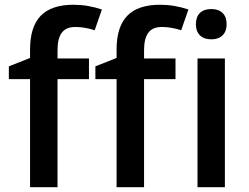

<svg xmlns="http://www.w3.org/2000/svg" viewBox="-20 -785 1045 805"><path d="M353 -453.1H221.2V0H106V-453.1H17.1V-506.8L106 -542V-577.1Q106 -672.9 150.9 -719Q195.8 -765.1 288.1 -765.1Q348.6 -765.1 407.2 -745.1L377 -658.2Q334.5 -671.9 295.9 -671.9Q256.8 -671.9 239 -647.7Q221.2 -623.5 221.2 -575.2V-540H353ZM715.8 -453.1H584V0H468.8V-453.1H379.9V-506.8L468.8 -542V-577.1Q468.8 -672.9 513.7 -719Q558.6 -765.1 650.9 -765.1Q711.4 -765.1 770 -745.1L739.7 -658.2Q697.3 -671.9 658.7 -671.9Q619.6 -671.9 601.8 -647.7Q584 -623.5 584 -575.2V-540H715.8ZM922.9 0H808.1V-540H922.9ZM801.3 -683.1Q801.3 -713.9 818.1 -730.5Q835 -747.1 866.2 -747.1Q896.5 -747.1 913.3 -730.5Q930.2 -713.9 930.2 -683.1Q930.2 -653.8 913.3 -637Q896.5 -620.1 866.2 -620.1Q835 -620.1 818.1 -637Q801.3 -653.8 801.3 -683.1Z"/></svg>

Font: f1_57812          
Style: Regular
Weight: 600
Foundry: Ascender Corporation
Version: Version 1.10